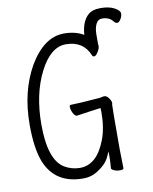

<svg xmlns="http://www.w3.org/2000/svg" viewBox="-89 -867 754 946"><g transform="rotate(-10 287.5 -394.0)"><path d="M250 12Q110 12 62 -109Q36 -176 36 -295Q36 -460 106 -583Q180 -708 280 -708Q337 -708 378 -684Q383 -750 416 -780Q437 -800 479.5 -800Q522 -800 548.5 -785.5Q575 -771 575 -756.5Q575 -742 566 -728Q557 -714 548.5 -714Q540 -714 531 -725Q513 -748 477 -748Q457 -748 447 -727Q437 -706 437 -674V-627L438 -618Q438 -605 427 -588Q416 -571 408.5 -571Q401 -571 398 -578Q367 -654 280 -654Q203 -654 148 -545Q93 -436 93 -285Q93 -109 166 -64Q202 -42 244 -42Q329 -42 373 -158Q395 -215 395 -296Q395 -296 394 -315Q331 -307 273 -298Q260 -299 250 -326Q246 -338 246 -347Q246 -356 253 -356Q287 -356 400 -365Q415 -369 423 -369Q437 -369 450 -346Q455 -337 455 -331.5Q455 -326 453.5 -321.5Q452 -317 452 -94L454 -4Q454 4 436.5 4Q419 4 406 -2Q393 -8 393 -14Q396 -44 396 -74V-98L386 -76Q374 -47 346 -25Q318 -3 296.5 4.5Q275 12 250 12ZM397 -578H398Q398 -578 397 -578ZM531 -725Z"/></g></svg>

Font: LXGW WenKai Mono TC Light
Style: Regular
Weight: 300
Designer: LXGW / Fontworks Inc.
Foundry: LXGW / Fontworks Inc.
Version: Version 1.330